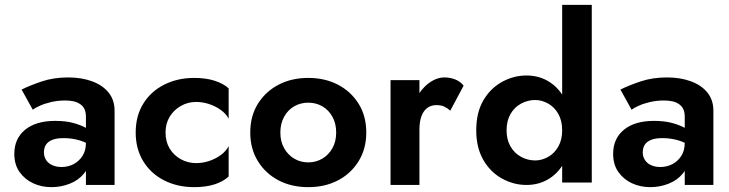

<svg xmlns="http://www.w3.org/2000/svg" viewBox="-20 -776 3003 791"><path d="M161 -148Q161 -167 169.5 -180Q178 -193 196 -200Q214 -207 242 -207Q277 -207 308.5 -197.5Q340 -188 365 -169V-225Q356 -237 334.5 -249Q313 -261 281.5 -269.5Q250 -278 208 -278Q128 -278 83.5 -241.5Q39 -205 39 -142Q39 -98 60.5 -67.5Q82 -37 116.5 -21Q151 -5 192 -5Q231 -5 267 -19Q303 -33 326 -61Q349 -89 349 -131L334 -187Q334 -156 320 -134Q306 -112 283.5 -100Q261 -88 233 -88Q213 -88 196.5 -95Q180 -102 170.5 -116Q161 -130 161 -148ZM115 -324Q124 -331 143.5 -340Q163 -349 190.5 -355.5Q218 -362 248 -362Q268 -362 283.5 -358.5Q299 -355 311 -346.5Q323 -338 328.5 -325.5Q334 -313 334 -295V-14H452V-320Q452 -364 427.5 -394.5Q403 -425 359.5 -441Q316 -457 261 -457Q201 -457 152 -440.5Q103 -424 69 -407Z M662 -230Q662 -267 679 -295Q696 -323 725 -339.5Q754 -356 788 -356Q815 -356 841 -347.5Q867 -339 889 -323.5Q911 -308 922 -287V-412Q900 -432 864 -443.5Q828 -455 780 -455Q711 -455 656 -427Q601 -399 570 -348.5Q539 -298 539 -230Q539 -163 570 -112Q601 -61 656 -33Q711 -5 780 -5Q828 -5 864 -16.5Q900 -28 922 -49V-174Q911 -153 890 -137.5Q869 -122 842.5 -113Q816 -104 788 -104Q754 -104 725 -120Q696 -136 679 -164Q662 -192 662 -230Z M1011 -230Q1011 -163 1042.5 -112Q1074 -61 1127.5 -33Q1181 -5 1250 -5Q1319 -5 1372.5 -33Q1426 -61 1457.5 -112Q1489 -163 1489 -230Q1489 -298 1457.5 -348.5Q1426 -399 1372.5 -427Q1319 -455 1250 -455Q1181 -455 1127.5 -427Q1074 -399 1042.5 -348.5Q1011 -298 1011 -230ZM1135 -230Q1135 -267 1150.5 -295Q1166 -323 1192 -338Q1218 -353 1250 -353Q1282 -353 1308 -338Q1334 -323 1349.5 -295Q1365 -267 1365 -230Q1365 -193 1349.5 -165.5Q1334 -138 1308 -122.5Q1282 -107 1250 -107Q1218 -107 1192 -122.5Q1166 -138 1150.5 -165.5Q1135 -193 1135 -230Z M1708 -446H1589V-14H1708ZM1835 -320 1890 -423Q1877 -440 1856 -448.5Q1835 -457 1811 -457Q1778 -457 1746 -433Q1714 -409 1694 -369Q1674 -329 1674 -277L1708 -243Q1708 -274 1716 -296.5Q1724 -319 1740 -331Q1756 -343 1778 -343Q1797 -343 1810 -337Q1823 -331 1835 -320Z M2296 -756V-24H2418V-756ZM1942 -239Q1942 -168 1971 -117.5Q2000 -67 2048 -40.5Q2096 -14 2149 -14Q2203 -14 2245 -41.5Q2287 -69 2311 -119.5Q2335 -170 2335 -239Q2335 -310 2311 -360Q2287 -410 2245 -437.5Q2203 -465 2149 -465Q2096 -465 2048 -438.5Q2000 -412 1971 -362Q1942 -312 1942 -239ZM2067 -239Q2067 -278 2083 -306Q2099 -334 2126.5 -349Q2154 -364 2185 -364Q2212 -364 2238 -349.5Q2264 -335 2280 -307Q2296 -279 2296 -239Q2296 -200 2280 -172Q2264 -144 2238 -129.5Q2212 -115 2185 -115Q2154 -115 2126.5 -130Q2099 -145 2083 -173Q2067 -201 2067 -239Z M2628 -148Q2628 -167 2636.5 -180Q2645 -193 2663 -200Q2681 -207 2709 -207Q2744 -207 2775.5 -197.5Q2807 -188 2832 -169V-225Q2823 -237 2801.5 -249Q2780 -261 2748.5 -269.5Q2717 -278 2675 -278Q2595 -278 2550.5 -241.5Q2506 -205 2506 -142Q2506 -98 2527.5 -67.5Q2549 -37 2583.5 -21Q2618 -5 2659 -5Q2698 -5 2734 -19Q2770 -33 2793 -61Q2816 -89 2816 -131L2801 -187Q2801 -156 2787 -134Q2773 -112 2750.5 -100Q2728 -88 2700 -88Q2680 -88 2663.5 -95Q2647 -102 2637.5 -116Q2628 -130 2628 -148ZM2582 -324Q2591 -331 2610.5 -340Q2630 -349 2657.5 -355.5Q2685 -362 2715 -362Q2735 -362 2750.5 -358.5Q2766 -355 2778 -346.5Q2790 -338 2795.5 -325.5Q2801 -313 2801 -295V-14H2919V-320Q2919 -364 2894.5 -394.5Q2870 -425 2826.5 -441Q2783 -457 2728 -457Q2668 -457 2619 -440.5Q2570 -424 2536 -407Z"/></svg>

Font: SpinnyJost
Style: Regular
Weight: 600
Version: Version 3.710